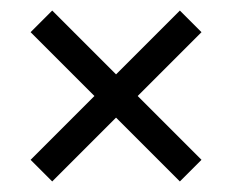

<svg xmlns="http://www.w3.org/2000/svg" viewBox="-20 -485 440 364"><path d="M38 -182 159 -303 38 -424 79 -465 200 -344 321 -465 362 -424 241 -303 362 -182 321 -141 200 -262 79 -141Z"/></svg>

Font: Mukta Vaani
Style: Regular
Weight: 400
Designer: Noopur Datye, Girish Dalvi, Yashodeep Gholap, Pallavi Karambelkar
Foundry: Ek Type
Version: Version 2.538;PS 1.000;hotconv 16.6.51;makeotf.lib2.5.65220;